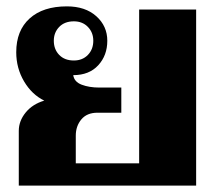

<svg xmlns="http://www.w3.org/2000/svg" viewBox="-20 -583 691 603"><path d="M39 -172Q39 -203 60.5 -229.5Q82 -256 119 -267Q80 -286 55.5 -327.5Q31 -369 31 -419Q31 -487 73 -525Q115 -563 190 -563Q248 -563 282.5 -532Q317 -501 317 -455Q317 -409 288.5 -378Q260 -347 210 -347Q213 -326 236.5 -317Q260 -308 292 -308H361V-229H286Q253 -229 235.5 -208Q218 -187 218 -157V-70H417V-553H596V0H39ZM273 -455Q273 -481 256 -498.5Q239 -516 212 -516Q183 -516 166 -498.5Q149 -481 149 -455Q149 -428 166 -410.5Q183 -393 212 -393Q239 -393 256 -410.5Q273 -428 273 -455Z"/></svg>

Font: Taviraj
Style: Bold
Weight: 700
Designer: Katatrad Team
Foundry: CadsonDemak
Version: Version 1.001